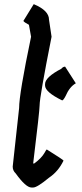

<svg xmlns="http://www.w3.org/2000/svg" viewBox="-20 -878 374 878"><path d="M135.7 -858.4Q204.1 -829.6 204.1 -788.1L215.8 -710Q161.1 -434.6 161.1 -395.5Q161.1 -372.1 131.8 -131.8L133.8 -129.9H135.7Q169.9 -154.3 184.6 -180.7Q191.4 -194.3 194.3 -194.3Q270 -147 270.5 -143.6Q246.6 -93.8 204.1 -65.4Q149.9 -20.5 131.8 -20.5H124Q98.1 -20.5 51.8 -85Q38.1 -97.7 38.1 -116.2L67.4 -383.8Q67.4 -448.2 122.1 -710L112.3 -764.6Q90.8 -775.9 86.9 -782.2L133.8 -858.4ZM277.8 -573.2 326.7 -497.1Q297.9 -481 279.8 -438.5Q269.5 -418.9 264.2 -418.9Q186 -457 186 -487.3V-493.2Q186 -524.9 260.3 -563.5Q268.1 -573.2 277.8 -573.2Z"/></svg>

Font: ww_drahtTSB
Style: Regular
Weight: 400
Designer: Dr. Wolfgang Wiebecke
Version: Version 1.06 May 21, 2010, initial release